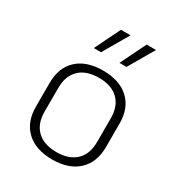

<svg xmlns="http://www.w3.org/2000/svg" viewBox="-169 -801 851 921"><g transform="rotate(30 256.5 -341.0)"><path d="M63 -170V-301Q63 -386 114 -433.5Q165 -481 257 -481Q348 -481 399.5 -433.5Q451 -386 451 -301V-170Q451 -85 399.5 -37Q348 11 257 11Q165 11 114 -37Q63 -85 63 -170ZM402 -170V-301Q402 -368 364 -404.5Q326 -441 257 -441Q187 -441 149 -404.5Q111 -368 111 -301V-170Q111 -103 149 -66.5Q187 -30 257 -30Q326 -30 364 -66.5Q402 -103 402 -170ZM232 -693H285L203 -552H163ZM374 -693H426L344 -552H305Z"/></g></svg>

Font: KoHo Light
Style: Regular
Weight: 300
Version: Version 1.000; ttfautohint (v1.6)